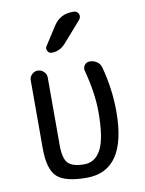

<svg xmlns="http://www.w3.org/2000/svg" viewBox="-86 -821 672 891"><g transform="rotate(-10 250.0 -375.0)"><path d="M250 9.8Q148.4 9.8 110.4 -25.9Q72.3 -61.5 72.3 -160.2V-480.5Q72.3 -496.1 84 -507.8Q95.7 -519.5 111.8 -519.5Q127.9 -519.5 140.1 -507.8Q152.3 -496.1 152.3 -480.5V-160.2Q152.3 -98.6 173.3 -76.2Q194.3 -53.7 250 -53.7Q301.8 -53.7 329.1 -106Q356.4 -158.2 356.4 -282.2Q356.4 -370.1 327.1 -480.5Q323.2 -495.1 332 -507.3Q340.8 -519.5 357.4 -519.5Q376 -519.5 391.1 -508.8Q406.2 -498 410.2 -480.5Q438.5 -375 438.5 -269.5Q438.5 9.8 250 9.8ZM317.4 -759.8H323.2Q339.8 -759.8 346.2 -745.6Q352.5 -731.4 341.8 -717.8L255.9 -620.1Q228.5 -589.8 190.4 -589.8Q177.7 -589.8 171.4 -602.1Q165 -614.3 171.9 -624L228.5 -711.9Q259.8 -759.8 317.4 -759.8Z"/></g></svg>

Font: Rounded Mgen+ 1mn regular
Style: Regular
Weight: 400
Designer: [Source Han Sans]
Ryoko NISHIZUKA  (kana & ideographs); Paul D. Hunt (Latin, Greek & Cyrillic); Wenlong ZHANG  (bopomofo
Version: Version 1.059.20150602